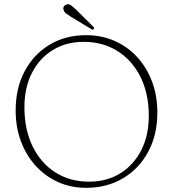

<svg xmlns="http://www.w3.org/2000/svg" viewBox="-20 -883 830 920"><path d="M392.5 -714.5Q467 -714.5 529.5 -686.8Q592 -659 637.8 -609Q683.5 -559 708.8 -491.5Q734 -424 734 -344Q734 -237 690.2 -155.8Q646.5 -74.5 569.5 -28.8Q492.5 17 392.5 17Q319.5 17 258 -10.8Q196.5 -38.5 151 -88.5Q105.5 -138.5 80.2 -206.2Q55 -274 55 -354Q55 -460.5 98.2 -541.8Q141.5 -623 217.5 -668.8Q293.5 -714.5 392.5 -714.5ZM693 -328.5Q693 -434.5 653.2 -514.2Q613.5 -594 543.2 -638.2Q473 -682.5 380.5 -682.5Q297 -682.5 233 -643.2Q169 -604 133 -533.5Q97 -463 97 -369.5Q97 -262 136.2 -181.8Q175.5 -101.5 245.2 -57Q315 -12.5 407 -12.5Q491 -12.5 555.5 -52Q620 -91.5 656.5 -162.5Q693 -233.5 693 -328.5ZM347 -834.5 426 -756Q433.5 -748.5 429.5 -744Q424.5 -739 418.5 -743L318.5 -803.5Q306.5 -811 297 -818.2Q287.5 -825.5 285 -835Q281.5 -843 285.2 -850.5Q289 -858 298 -861.5Q309.5 -865.5 320.2 -857.5Q331 -849.5 347 -834.5Z"/></svg>

Font: Fraunces 9pt S050 Thin
Style: Regular
Weight: 100
Version: Version 1.000; ttfautohint (v1.8.3)